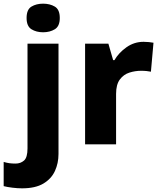

<svg xmlns="http://www.w3.org/2000/svg" viewBox="-78 -880 873 1047"><path d="M67 -782Q67 -828 93.5 -844Q120 -860 157 -860Q194 -860 221 -844Q248 -828 248 -782Q248 -737 221 -720.5Q194 -704 157 -704Q120 -704 93.5 -720.5Q67 -737 67 -782ZM42 147Q18 147 -10.5 143.5Q-39 140 -58 135V3Q-41 8 -26.5 10Q-12 12 7 12Q34 12 53 -4.5Q72 -21 72 -71V-642H241V-40Q241 10 221.5 52.5Q202 95 158.5 121Q115 147 42 147Z M705 -652Q718 -652 734 -650.5Q750 -649 759 -647L745 -489Q736 -491 722 -492.5Q708 -494 691 -494Q659 -494 627.5 -484Q596 -474 575.5 -446.5Q555 -419 555 -368V-93H386V-642H513L539 -552H546Q570 -593 612 -622.5Q654 -652 705 -652Z"/></svg>

Font: Noto Sans Telugu UI ExtraBold
Style: Regular
Weight: 800
Designer: Jelle Bosma - Monotype Design Team
Foundry: Monotype Imaging Inc.
Version: Version 2.005; ttfautohint (v1.8.4.7-5d5b)